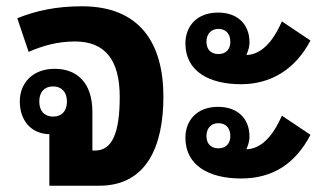

<svg xmlns="http://www.w3.org/2000/svg" viewBox="-20 -591 1034 611"><path d="M137 0H296C448 0 500 -128 500 -283C500 -456 423 -571 241 -571C159 -571 95 -557 35 -533L71 -426C118 -446 163 -459 219 -459C312 -459 361 -403 361 -283C361 -168 337 -112 283 -112H274V-235C274 -328 225 -372 154 -372C84 -372 43 -327 43 -268C43 -209 78 -165 137 -164ZM149 -220C121 -220 105 -238 105 -268C105 -298 121 -316 149 -316C176 -316 193 -298 193 -268C193 -237 176 -220 149 -220Z M747 -323C843 -323 920 -371 968 -462L877 -523C848 -456 810 -417 764 -416C770 -429 774 -443 774 -456C774 -514 736 -551 674 -551C606 -551 570 -507 570 -453C570 -363 647 -323 747 -323ZM675 -419C652 -419 637 -433 637 -458C637 -483 652 -499 675 -499C698 -499 713 -484 713 -458C713 -433 698 -419 675 -419ZM747 -23C848 -23 920 -70 968 -162L877 -223C848 -156 810 -117 764 -116C770 -129 774 -143 774 -156C774 -214 736 -251 674 -251C606 -251 570 -207 570 -153C570 -63 647 -23 747 -23ZM675 -119C652 -119 637 -133 637 -158C637 -183 652 -199 675 -199C698 -199 713 -184 713 -158C713 -133 698 -119 675 -119Z"/></svg>

Font: Noto Sans Thai Looped SemiCondensed
Style: Bold
Weight: 700
Width: 4
Designer: Sasikarn Vongin, Ben Mitchell
Foundry: The Fontpad Ltd
Version: Version 1.001